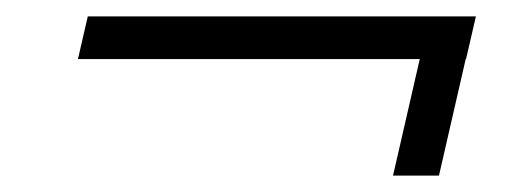

<svg xmlns="http://www.w3.org/2000/svg" viewBox="-20 -362 644 234"><path d="M554 -318 515 -148H459L498 -318ZM560 -342 548 -290H75L87 -342Z"/></svg>

Font: Kantumruy Pro Light
Style: Italic
Weight: 300
Italic angle: -13°
Version: Version 1.002